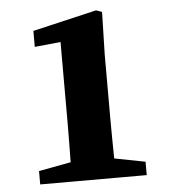

<svg xmlns="http://www.w3.org/2000/svg" viewBox="-49 -684 648 729"><g transform="rotate(-5 275.5 -320.0)"><path d="M75 0V-51L209 -76H352L481 -51V0ZM196 0Q197 -37 197.5 -74Q198 -111 198.5 -148.5Q199 -186 199 -222V-532L100 -522V-583L344 -640L366 -632L362 -469V-222Q362 -186 362.5 -148.5Q363 -111 363.5 -74Q364 -37 365 0Z"/></g></svg>

Font: Source Serif 4 18pt
Style: Bold
Weight: 700
Designer: Frank Grießhammer
Foundry: Adobe Systems Incorporated
Version: Version 4.004;hotconv 1.0.116;makeotfexe 2.5.65601